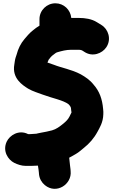

<svg xmlns="http://www.w3.org/2000/svg" viewBox="-20 -868 709 1194"><path d="M424.7 -168.8C421.1 -160.1 417 -151.8 411.8 -142.5C403.7 -126.2 391.3 -113.7 374.7 -99.9C350.9 -80.4 329.6 -64.6 303.8 -57.4C279.9 -51.8 259.8 -46.4 236.7 -43.1C221 -40.9 209.5 -36.5 206 -36.5C200.9 -36.5 196.9 -35.5 191 -35.5C185.9 -35.5 181.9 -34.5 176 -34.5C170.4 -34.5 157.6 -32.6 153.8 -34.5C96.7 -63.1 39.6 -26.5 21.4 13.4C-5.5 72.3 30.8 125.8 68.2 144.5C88.4 154.6 114.5 163.5 139 163.5H176C188.6 163.5 202.3 162.9 215.9 161.9C216.7 169.3 217.8 177.5 219.6 186.2C219.8 189.9 220.4 196 221.7 204.5L222.7 216.7C226 244.2 238.9 266.7 259.1 283.4C330.7 342.4 428 278.1 419.3 196.4L418.4 184.2C417.8 175.2 416.8 167.1 415.3 159.2C414.3 148 410.6 119.7 410.5 115C410.5 114.2 410.5 113.7 410.4 112.7C424.8 105.4 439 96.8 451.6 89.6C471.4 78.3 486 64 500.6 52.5C535.1 25.5 564.7 -8.3 586.1 -48.3C598.7 -71.8 621.5 -107.1 622.5 -157.5C623.1 -167.5 622.8 -178.1 621.3 -190C615.9 -252.6 598.6 -300.5 561.8 -342C538.6 -371.4 511.4 -389.1 482.1 -405.9C424.1 -436.5 365 -445.2 315.5 -465C300.4 -470.6 289 -474 275.2 -479C277.2 -483.6 279.5 -489.1 282.4 -496.4C288.7 -505.4 300.2 -518.5 303.3 -520.8C324 -535.9 326.1 -540.4 338.9 -543.8C364.4 -550.8 389.9 -558.5 424 -558.5H471C478.2 -558.5 486.5 -557 493.9 -552.4L504.5 -545.6C555.3 -511.7 615.3 -535.3 641.2 -574.2C674.8 -624.6 653.1 -686.3 611.9 -711.8L601.1 -718.6C593.9 -723.2 588.9 -726.3 582.7 -729.9C550.4 -750.4 508.9 -756.5 470 -756.5H423.2C418.6 -807.3 376.7 -847.5 324.5 -847.5C270.5 -847.5 225.5 -803.5 225.5 -749V-708.3C210.4 -699.4 198 -690.7 183.4 -678.1C162 -661.5 145.2 -639.9 132.8 -625.8C109.2 -598.9 92.6 -564.6 83 -527.5L77.4 -510.9C72.6 -496.3 71.3 -480.2 69.1 -466.9C53.5 -379.9 121.2 -338.2 154.5 -317C186.9 -298.1 217.6 -290.8 244.5 -280C305.6 -257.1 372.5 -245.3 406.1 -219.9C415.8 -210.2 421.5 -200.5 421.5 -194C421.5 -183.1 423.4 -182.6 424.7 -168.8Z"/></svg>

Font: Smoothie
Style: ExBd
Weight: 800
Foundry: Cannot Into Space Fonts
Version: Version 0.8